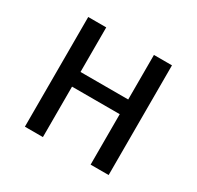

<svg xmlns="http://www.w3.org/2000/svg" viewBox="-124 -688 849 829"><g transform="rotate(30 301.0 -273.5)"><path d="M92.3 0H182.1V-251.5H419.9V0H509.8V-546.9H419.9V-324.7H182.1V-546.9H92.3Z"/></g></svg>

Font: Hack
Style: Regular
Weight: 400
Monospace: yes
Designer: Christopher Simpkins
Foundry: Christopher Simpkins
Version: Version 2.010